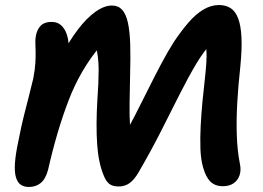

<svg xmlns="http://www.w3.org/2000/svg" viewBox="-20 -731 1044 763"><path d="M95 12Q76 12 63 3.5Q50 -5 43.5 -26Q37 -47 39.5 -83.5Q42 -120 54 -175Q64 -227 74.5 -269Q85 -311 94.5 -347.5Q104 -384 112 -418Q119 -454 120.5 -480.5Q122 -507 121.5 -526.5Q121 -546 120.5 -561.5Q120 -577 123 -591Q128 -615 142.5 -629.5Q157 -644 185 -644Q211 -644 227.5 -626Q244 -608 250 -577Q256 -546 251 -509L221 -502Q254 -567 289 -613Q324 -659 359 -684Q394 -709 425 -709Q450 -709 465.5 -692Q481 -675 488.5 -640Q496 -605 497.5 -553.5Q499 -502 497 -432Q496 -372 495 -324Q494 -276 496.5 -236Q499 -196 508 -157L462 -173Q488 -217 514.5 -268.5Q541 -320 567.5 -373.5Q594 -427 620.5 -477Q647 -527 672 -566Q701 -609 729 -641.5Q757 -674 787.5 -692.5Q818 -711 850 -711Q877 -711 896 -699Q915 -687 926 -659Q937 -631 939.5 -584Q942 -537 935 -466Q927 -394 923 -325Q919 -256 921 -194.5Q923 -133 933 -82Q939 -55 932 -34.5Q925 -14 908 -2.5Q891 9 866 9Q835 9 816.5 -9Q798 -27 787 -66Q778 -97 776.5 -139.5Q775 -182 777.5 -230.5Q780 -279 784.5 -326.5Q789 -374 794 -416Q798 -453 800 -482Q802 -511 800 -536Q798 -561 790 -587L828 -568Q791 -530 759 -476Q727 -422 693 -354.5Q659 -287 619.5 -209Q580 -131 530 -45Q513 -16 494.5 -3Q476 10 452 10Q427 10 414 -0.5Q401 -11 392 -34Q371 -84 366 -159Q361 -234 367 -335Q372 -403 372 -453.5Q372 -504 361 -548L378 -547Q300 -455 253 -333Q206 -211 171 -56Q161 -19 141.5 -3.5Q122 12 95 12Z"/></svg>

Font: Shantell Sans Light SemiBold
Style: Italic
Weight: 600
Italic angle: -11°
Version: Version 1.011;[c5ecc13dd]